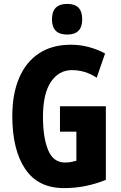

<svg xmlns="http://www.w3.org/2000/svg" viewBox="-20 -953 617 983"><path d="M287 -409H522V-32Q469 -11 417 -0.5Q365 10 307 10Q175 10 109 -88Q43 -186 43 -359Q43 -472 78 -554Q113 -636 180 -680Q247 -724 343 -724Q392 -724 437 -711.5Q482 -699 518 -679L475 -555Q417 -594 348 -594Q281 -594 240.5 -533.5Q200 -473 200 -355Q200 -248 226.5 -184.5Q253 -121 312 -121Q331 -121 343.5 -123.5Q356 -126 371 -130V-279H287ZM324 -933Q364 -933 382.5 -913Q401 -893 401 -854Q401 -776 324 -776Q246 -776 246 -854Q246 -933 324 -933Z"/></svg>

Font: Noto Sans Tamil ExtraCondensed ExtraBold
Style: Regular
Weight: 800
Width: 2
Designer: Jelle Bosma - Monotype Design Team
Foundry: Monotype Imaging Inc.
Version: Version 2.004; ttfautohint (v1.8.4.7-5d5b)